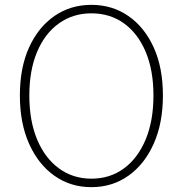

<svg xmlns="http://www.w3.org/2000/svg" viewBox="-20 -759 754 792"><path d="M357 13Q271 13 204.5 -34Q138 -81 100 -166Q62 -251 62 -365Q62 -480 100 -563.5Q138 -647 204.5 -693Q271 -739 357 -739Q443 -739 509.5 -693Q576 -647 614 -563.5Q652 -480 652 -365Q652 -251 614 -166Q576 -81 509.5 -34Q443 13 357 13ZM357 -22Q434 -22 491.5 -64.5Q549 -107 581 -184Q613 -261 613 -365Q613 -469 581 -545Q549 -621 491.5 -662.5Q434 -704 357 -704Q281 -704 223 -662.5Q165 -621 133 -545Q101 -469 101 -365Q101 -261 133 -184Q165 -107 223 -64.5Q281 -22 357 -22Z"/></svg>

Font: Noto Sans TC Thin
Style: Regular
Weight: 100
Designer: Ryoko NISHIZUKA 西塚涼子 (kana, bopomofo & ideographs); Paul D. Hunt (Latin, Greek & Cyrillic); Sandoll Communications 산돌커뮤니
Foundry: Adobe
Version: Version 2.004-H2;hotconv 1.0.118;makeotfexe 2.5.65603